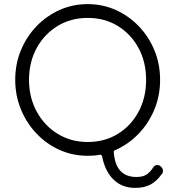

<svg xmlns="http://www.w3.org/2000/svg" viewBox="-20 -745 856 933"><path d="M637 168Q573 168 531.5 127.5Q490 87 476 14Q473 6 465 7Q451 10 436 11Q421 12 406 12Q333 12 269.5 -16.5Q206 -45 157.5 -96Q109 -147 81.5 -214Q54 -281 54 -357Q54 -434 81.5 -500.5Q109 -567 157.5 -617.5Q206 -668 269.5 -696.5Q333 -725 406 -725Q479 -725 542.5 -696.5Q606 -668 654.5 -617.5Q703 -567 730.5 -500.5Q758 -434 758 -357Q758 -280 730 -212.5Q702 -145 652.5 -94Q603 -43 539 -15Q531 -12 533 -4Q542 115 643 115Q672 115 690 104.5Q708 94 725 68Q731 57 745 57Q754 57 759 62Q772 72 772 86Q772 95 766 101Q741 136 711 152Q681 168 637 168ZM406 -55Q488 -55 552 -94Q616 -133 653 -201.5Q690 -270 690 -357Q690 -444 653 -512Q616 -580 552 -619Q488 -658 406 -658Q324 -658 259.5 -618.5Q195 -579 158 -511Q121 -443 121 -357Q121 -271 158.5 -202.5Q196 -134 260.5 -94.5Q325 -55 406 -55Z"/></svg>

Font: Kiwi Maru Light
Style: Regular
Weight: 300
Designer: Hiroki-Chan
Version: Version 1.100